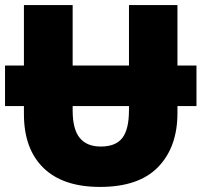

<svg xmlns="http://www.w3.org/2000/svg" viewBox="-22 -734 802 764"><path d="M-2 -312V-473.1H73.2V-713.9H267.1V-473.1H491.2V-713.9H684.1V-473.1H759.8V-312H684.1V-284.2Q684.1 -148.9 607.4 -69.6Q530.8 9.8 376 9.8Q228.5 9.8 150.9 -65.9Q73.2 -141.6 73.2 -279.8V-312ZM267.1 -294.9Q267.1 -219.2 295.4 -185.1Q323.7 -150.9 378.9 -150.9Q438.5 -150.9 464.8 -185.1Q491.2 -219.2 491.2 -295.9V-312H267.1Z"/></svg>

Font: Open Sans ExtraBold
Style: Regular
Weight: 800
Designer: Monotype Design Team
Foundry: Monotype Imaging Inc.
Version: Version 3.003; ttfautohint (v1.8.4)